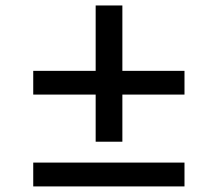

<svg xmlns="http://www.w3.org/2000/svg" viewBox="-20 -668 790 688"><path d="M99.1 -414.1H322.8V-648.4H418.5V-414.1H641.1V-329.1H418.5V-160.2H322.8V-329.1H99.1ZM99.1 -85.4H641.1V0H99.1Z"/></svg>

Font: Basic
Style: Regular
Weight: 400
Designer: Magnus Gaarde
Foundry: Magnus Gaarde
Version: Version 1.003; ttfautohint (v1.1) -l 6 -r 16 -G 0 -x 16 -D l